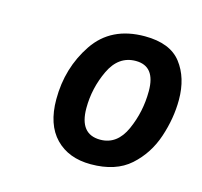

<svg xmlns="http://www.w3.org/2000/svg" viewBox="-63 -789 510 484"><g transform="rotate(15 192.0 -547.5)"><path d="M211 -374Q276 -374 313.5 -407.5Q351 -441 367.5 -490.5Q384 -540 384 -588Q384 -646 355 -683.5Q326 -721 260 -721Q172 -721 128.5 -656.5Q85 -592 85 -510Q85 -444 119 -409Q153 -374 211 -374ZM218 -440Q164 -440 164 -508Q164 -560 186.5 -607.5Q209 -655 254 -655Q305 -655 305 -590Q305 -536 283.5 -488Q262 -440 218 -440Z"/></g></svg>

Font: Noto Sans UI Medium
Style: Italic
Weight: 500
Italic angle: -12°
Designer: Monotype Design Team
Foundry: Monotype Imaging Inc.
Version: Version 1.901